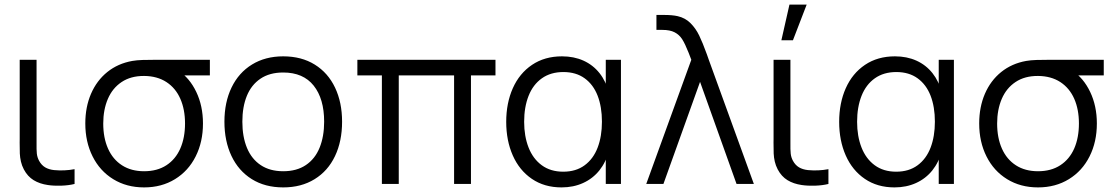

<svg xmlns="http://www.w3.org/2000/svg" viewBox="-20 -800 4844 835"><path d="M83.7 -63.3Q75 -80 71 -97.4Q67 -114.8 66.2 -132.3Q65.3 -149.8 65.5 -180Q65.7 -185.8 65.7 -195.7V-540H139V-198.3V-179.2Q138.5 -148.5 140.2 -132Q142 -115.5 150 -100.7Q160.3 -81.8 176.3 -72.3Q192.3 -62.8 215 -60.3Q260.7 -56 304.3 -64.3V0Q278.5 6.5 246 7.5Q213.5 8.5 188.3 4.7Q152.3 -0.5 126.2 -16.5Q100 -32.5 83.7 -63.3Z M351 -263Q351 -334.5 375.8 -392.1Q400.7 -449.7 446.7 -486.8Q492.7 -523.8 555.3 -535Q574.3 -538.3 600.2 -539.2Q626 -540 660 -540H892.7V-472H730.7L755 -493.3Q804.5 -461.2 833.6 -400.2Q862.7 -339.2 862.7 -263Q862.7 -182.8 830.9 -119.7Q799.2 -56.5 741 -20.8Q682.8 15 606.7 15Q530.5 15 472.4 -20.8Q414.3 -56.5 382.7 -119.8Q351 -183 351 -263ZM784.7 -263Q784.7 -324 764.2 -370.5Q743.8 -417 703.7 -443.2Q663.5 -469.3 606.7 -469.7Q549 -470 509 -443.3Q469 -416.7 449 -369.7Q429 -322.7 429 -263Q429 -200.3 449.9 -153.5Q470.8 -106.7 510.8 -81Q550.8 -55.3 606.7 -55.3Q663.7 -55.3 703.8 -81.4Q743.8 -107.5 764.2 -154.3Q784.7 -201.2 784.7 -263Z M956 -270.7Q956 -355.2 987.1 -419.6Q1018.2 -484 1076.1 -519.5Q1134 -555 1211.7 -555Q1291.2 -555 1348.9 -519.1Q1406.7 -483.2 1437.2 -418.8Q1467.7 -354.5 1467.7 -270.7Q1467.7 -185.7 1436.9 -121.1Q1406.2 -56.5 1348.2 -20.8Q1290.3 15 1211.7 15Q1132.5 15 1074.8 -21.1Q1017.2 -57.2 986.6 -121.9Q956 -186.7 956 -270.7ZM1389.7 -270.7Q1389.7 -370.5 1344.2 -427.6Q1298.7 -484.7 1211.7 -484.7Q1152.5 -484.7 1112.8 -457.8Q1073 -431 1053.5 -383Q1034 -335 1034 -270.7Q1034 -205 1054.2 -156.5Q1074.5 -108 1114.2 -81.7Q1154 -55.3 1211.7 -55.3Q1270.2 -55.3 1310.1 -82.1Q1350 -108.8 1369.8 -157.4Q1389.7 -206 1389.7 -270.7Z M1640.8 -472H1534.2V-540H2134.8V-472H2028.2V0H1954.8V-472H1714.2V0H1640.8Z M2181.5 -270Q2181.5 -351.7 2210.2 -416.3Q2239 -481 2293.9 -518Q2348.8 -555 2424.2 -555Q2476 -555 2517.7 -536.2Q2559.3 -517.3 2587.4 -481.8Q2615.5 -446.2 2627.8 -397.3L2614.5 -371V-540H2680.5V0H2614.5V-170.7L2627.8 -144.3Q2615.5 -95 2586.8 -59.1Q2558 -23.2 2515.8 -4.1Q2473.7 15 2422.2 15Q2347.5 15 2293.1 -22.1Q2238.7 -59.2 2210.1 -123.9Q2181.5 -188.7 2181.5 -270ZM2597.8 -270.7Q2597.8 -335.2 2579.1 -383.7Q2560.3 -432.2 2522.7 -459.4Q2485 -486.7 2430.2 -486.7Q2375 -486.7 2336.6 -459.4Q2298.2 -432.2 2278.8 -383.2Q2259.5 -334.3 2259.5 -270.3Q2259.5 -207.8 2278.6 -158.8Q2297.7 -109.7 2335.9 -81.5Q2374.2 -53.3 2429.5 -53.3Q2484.7 -53.3 2522.4 -81.1Q2560.2 -108.8 2579 -157.8Q2597.8 -206.8 2597.8 -270.7Z M2975 -570Q2959.3 -609.7 2946.8 -629.3Q2934.2 -649 2913.9 -659.5Q2893.7 -670 2860.2 -670H2834.8V-735H2867.8Q2904.2 -735 2927.2 -729.7Q2960 -722.3 2983 -699.3Q3006 -676.3 3020.8 -645.5Q3035.7 -614.7 3054 -564.2Q3058.5 -552.3 3062.5 -540L3258.5 0H3183.2L3024.5 -444L2865.2 0H2790.5L2986.5 -540Z M3362.2 -63.3Q3353.5 -80 3349.5 -97.4Q3345.5 -114.8 3344.7 -132.3Q3343.8 -149.8 3344 -180Q3344.2 -185.8 3344.2 -195.7V-540H3417.5V-198.3V-179.2Q3417 -148.5 3418.8 -132Q3420.5 -115.5 3428.5 -100.7Q3438.8 -81.8 3454.8 -72.3Q3470.8 -62.8 3493.5 -60.3Q3539.2 -56 3582.8 -64.3V0Q3557 6.5 3524.5 7.5Q3492 8.5 3466.8 4.7Q3430.8 -0.5 3404.7 -16.5Q3378.5 -32.5 3362.2 -63.3ZM3378.2 -625H3428.5L3488.2 -780H3413.3Z M3629.5 -270Q3629.5 -351.7 3658.2 -416.3Q3687 -481 3741.9 -518Q3796.8 -555 3872.2 -555Q3924 -555 3965.7 -536.2Q4007.3 -517.3 4035.4 -481.8Q4063.5 -446.2 4075.8 -397.3L4062.5 -371V-540H4128.5V0H4062.5V-170.7L4075.8 -144.3Q4063.5 -95 4034.8 -59.1Q4006 -23.2 3963.8 -4.1Q3921.7 15 3870.2 15Q3795.5 15 3741.1 -22.1Q3686.7 -59.2 3658.1 -123.9Q3629.5 -188.7 3629.5 -270ZM4045.8 -270.7Q4045.8 -335.2 4027.1 -383.7Q4008.3 -432.2 3970.7 -459.4Q3933 -486.7 3878.2 -486.7Q3823 -486.7 3784.6 -459.4Q3746.2 -432.2 3726.8 -383.2Q3707.5 -334.3 3707.5 -270.3Q3707.5 -207.8 3726.6 -158.8Q3745.7 -109.7 3783.9 -81.5Q3822.2 -53.3 3877.5 -53.3Q3932.7 -53.3 3970.4 -81.1Q4008.2 -108.8 4027 -157.8Q4045.8 -206.8 4045.8 -270.7Z M4238.5 -263Q4238.5 -334.5 4263.3 -392.1Q4288.2 -449.7 4334.2 -486.8Q4380.2 -523.8 4442.8 -535Q4461.8 -538.3 4487.7 -539.2Q4513.5 -540 4547.5 -540H4780.2V-472H4618.2L4642.5 -493.3Q4692 -461.2 4721.1 -400.2Q4750.2 -339.2 4750.2 -263Q4750.2 -182.8 4718.4 -119.7Q4686.7 -56.5 4628.5 -20.8Q4570.3 15 4494.2 15Q4418 15 4359.9 -20.8Q4301.8 -56.5 4270.2 -119.8Q4238.5 -183 4238.5 -263ZM4672.2 -263Q4672.2 -324 4651.8 -370.5Q4631.3 -417 4591.2 -443.2Q4551 -469.3 4494.2 -469.7Q4436.5 -470 4396.5 -443.3Q4356.5 -416.7 4336.5 -369.7Q4316.5 -322.7 4316.5 -263Q4316.5 -200.3 4337.4 -153.5Q4358.3 -106.7 4398.3 -81Q4438.3 -55.3 4494.2 -55.3Q4551.2 -55.3 4591.2 -81.4Q4631.3 -107.5 4651.8 -154.3Q4672.2 -201.2 4672.2 -263Z"/></svg>

Font: Tap Sans
Style: Regular
Weight: 400
Designer: Tap Payments
Foundry: Tap Payments
Version: Version 1.001;Glyphs 3.1.2 (3151)